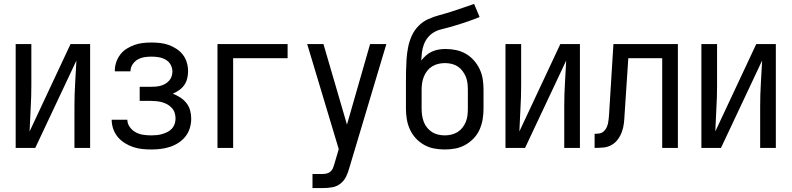

<svg xmlns="http://www.w3.org/2000/svg" viewBox="-20 -755 4040 980"><path d="M60 0H160L370 -446Q367 -387 363.5 -329Q360 -271 360 -212V0H440V-530H340L131 -84Q133 -143 136.5 -201.5Q140 -260 140 -318V-530H60Z M753 8Q777 8 801 5Q825 2 848 -5.5Q871 -13 891.5 -26.5Q912 -40 927 -59Q942 -78 949 -101.5Q956 -125 956 -149Q956 -170 950.5 -191Q945 -212 931.5 -229Q918 -246 900 -257.5Q882 -269 862 -277Q879 -284 894.5 -295Q910 -306 920.5 -321Q931 -336 935.5 -354.5Q940 -373 940 -392Q940 -414 933.5 -436Q927 -458 913.5 -475.5Q900 -493 881 -505.5Q862 -518 841 -525.5Q820 -533 797.5 -535.5Q775 -538 753 -538Q731 -538 709 -535.5Q687 -533 666 -525.5Q645 -518 626 -506Q607 -494 593.5 -476Q580 -458 573 -437Q566 -416 566 -393Q566 -393 566 -392Q566 -391 566 -391H646Q646 -391 646 -391.5Q646 -392 646 -392Q646 -410 656.5 -426Q667 -442 682.5 -451Q698 -460 716.5 -463Q735 -466 753 -466Q771 -466 789.5 -463Q808 -460 824.5 -451Q841 -442 850.5 -425.5Q860 -409 860 -390Q860 -378 856 -365.5Q852 -353 843.5 -343.5Q835 -334 824 -327.5Q813 -321 800.5 -317.5Q788 -314 775.5 -313Q763 -312 750 -312H693V-240H750Q765 -240 779.5 -238.5Q794 -237 808 -233Q822 -229 834.5 -222Q847 -215 857 -204Q867 -193 871.5 -179Q876 -165 876 -150Q876 -136 871.5 -122.5Q867 -109 857.5 -98.5Q848 -88 835 -81.5Q822 -75 808.5 -71Q795 -67 781 -65.5Q767 -64 753 -64Q732 -64 711.5 -67Q691 -70 673 -79.5Q655 -89 642.5 -106.5Q630 -124 630 -144Q630 -144 630 -144Q630 -144 630 -144H550Q550 -144 550 -144Q550 -144 550 -143Q550 -120 558 -97Q566 -74 581 -56Q596 -38 616.5 -25Q637 -12 659.5 -4.5Q682 3 705.5 5.5Q729 8 753 8Z M1090 0H1170V-458H1448V-530H1090Z M1575 205H1628Q1652 205 1675.5 201Q1699 197 1717.5 182.5Q1736 168 1746.5 146.5Q1757 125 1763 102L1952 -530H1869L1751 -119L1631 -530H1548L1709 6L1687 81Q1684 92 1680 102Q1676 112 1668 119.5Q1660 127 1649.5 130Q1639 133 1628 133H1575Z M2250 8Q2277 8 2304 3Q2331 -2 2355 -15.5Q2379 -29 2398 -49Q2417 -69 2428 -94Q2439 -119 2443.5 -146Q2448 -173 2448 -200V-297Q2448 -324 2444 -350.5Q2440 -377 2428.5 -401.5Q2417 -426 2399 -446.5Q2381 -467 2357.5 -480.5Q2334 -494 2307.5 -499.5Q2281 -505 2254 -505Q2236 -505 2218.5 -502Q2201 -499 2184.5 -491.5Q2168 -484 2154.5 -472Q2141 -460 2130 -446Q2131 -466 2133.5 -486.5Q2136 -507 2143 -526.5Q2150 -546 2163 -562.5Q2176 -579 2193.5 -589.5Q2211 -600 2231.5 -605Q2252 -610 2271.5 -615.5Q2291 -621 2311 -627Q2331 -633 2350.5 -639.5Q2370 -646 2389 -653Q2408 -660 2428 -668L2400 -735Q2371 -725 2342 -715Q2313 -705 2283.5 -695.5Q2254 -686 2224 -678Q2194 -670 2166 -657.5Q2138 -645 2116 -622.5Q2094 -600 2081.5 -572Q2069 -544 2063 -513.5Q2057 -483 2055 -452Q2053 -421 2052.5 -390Q2052 -359 2052 -328Q2052 -321 2052 -313Q2052 -305 2052 -297V-200Q2052 -173 2056.5 -146Q2061 -119 2072.5 -94Q2084 -69 2102.5 -49Q2121 -29 2145 -15.5Q2169 -2 2196 3Q2223 8 2250 8ZM2250 -64Q2233 -64 2216 -68Q2199 -72 2185 -81Q2171 -90 2160 -103.5Q2149 -117 2143 -133Q2137 -149 2134.5 -166Q2132 -183 2132 -200V-297Q2132 -314 2134.5 -331Q2137 -348 2143.5 -364Q2150 -380 2160.5 -393.5Q2171 -407 2185.5 -416Q2200 -425 2217 -429Q2234 -433 2251 -433Q2268 -433 2285 -429Q2302 -425 2316 -416Q2330 -407 2340.5 -393Q2351 -379 2357.5 -363.5Q2364 -348 2366 -331Q2368 -314 2368 -297V-200Q2368 -183 2366 -166Q2364 -149 2357.5 -133Q2351 -117 2340.5 -103.5Q2330 -90 2315.5 -81Q2301 -72 2284 -68Q2267 -64 2250 -64Z M2560 0H2660L2870 -446Q2867 -387 2863.5 -329Q2860 -271 2860 -212V0H2940V-530H2840L2631 -84Q2633 -143 2636.5 -201.5Q2640 -260 2640 -318V-530H2560Z M3015 0Q3037 0 3059.5 -2Q3082 -4 3101.5 -15Q3121 -26 3134 -44Q3147 -62 3154.5 -83Q3162 -104 3164.5 -126Q3167 -148 3168 -171L3187 -458H3360V0H3440V-530H3111L3089 -175Q3088 -162 3087 -150Q3086 -138 3083.5 -126Q3081 -114 3075.5 -103Q3070 -92 3061 -84Q3052 -76 3039.5 -74Q3027 -72 3015 -72Z M3560 0H3660L3870 -446Q3867 -387 3863.5 -329Q3860 -271 3860 -212V0H3940V-530H3840L3631 -84Q3633 -143 3636.5 -201.5Q3640 -260 3640 -318V-530H3560Z"/></svg>

Font: Iosevka SS09
Style: Regular
Weight: 400
Monospace: yes
Designer: Belleve Invis
Foundry: Belleve Invis
Version: Version 5.2.1; ttfautohint (v1.8.3)